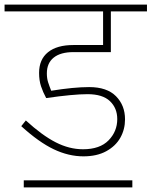

<svg xmlns="http://www.w3.org/2000/svg" viewBox="-33 -702 663 840"><path d="M610 -682V-652H452V-474H288Q232 -474 202 -450Q172 -426 172 -381Q172 -359 177.5 -342Q183 -325 191 -305Q290 -321 357 -321Q435 -321 474.5 -281Q514 -241 514 -180Q514 -136 493.5 -99.5Q473 -63 432 -40.5Q391 -18 332 -18Q267 -18 202 -49Q137 -80 60 -150L80 -175Q151 -110 210.5 -79.5Q270 -49 330 -49Q404 -49 442 -88Q480 -127 480 -181Q480 -229 448 -259.5Q416 -290 350 -290Q288 -290 169 -273Q155 -299 146.5 -324.5Q138 -350 138 -383Q138 -442 177 -473.5Q216 -505 288 -505H418V-652H-13V-682ZM71 87H546V118H71Z"/></svg>

Font: FiraGO UltraLight
Style: Regular
Weight: 200
Designer: bBox Type
Foundry: bBox Type GmbH
Version: Version 1.001